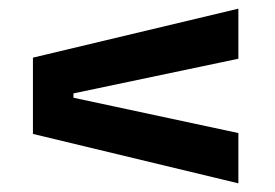

<svg xmlns="http://www.w3.org/2000/svg" viewBox="-20 -525 634 443"><path d="M149.5 -309.5V-299.5L530 -218V-102L56 -216V-392L530 -505V-389.5Z"/></svg>

Font: Anek Gujarati SemiExpanded SemiBold
Style: Regular
Weight: 600
Width: 6
Designer: Mrunmayee Ghaisas (Gujarati), Yesha Goshar (Latin)
Foundry: Ek Type
Version: Version 1.003